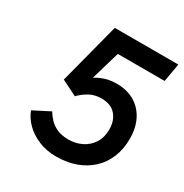

<svg xmlns="http://www.w3.org/2000/svg" viewBox="-165 -829 929 971"><g transform="rotate(30 299.5 -344.0)"><path d="M295.5 12Q239 12 192.8 -7.2Q146.5 -26.5 114.8 -58.2Q83 -90 69.5 -127L165 -176Q176 -157 193.5 -138Q211 -119 238.5 -106.2Q266 -93.5 307.5 -93.5Q348 -93.5 383.2 -110.8Q418.5 -128 439.8 -161Q461 -194 461 -241.5Q461 -292 432.8 -324.8Q404.5 -357.5 350 -357.5Q309.5 -357.5 279.2 -340.5Q249 -323.5 226 -299.5L135.5 -344.5L228 -700H599L580.5 -593.5H307L258 -426Q279 -440 309.2 -450.2Q339.5 -460.5 380 -460.5Q439 -460.5 482.8 -434.8Q526.5 -409 550.5 -362.2Q574.5 -315.5 574.5 -252Q574.5 -191 554.2 -142.2Q534 -93.5 496.8 -59Q459.5 -24.5 408.5 -6.2Q357.5 12 295.5 12Z"/></g></svg>

Font: Overpass SemiBold
Style: Italic
Weight: 600
Italic angle: -10°
Designer: Delve Withrington, Dave Bailey, Thomas Jockin
Foundry: Delve Fonts LLC
Version: Version 4.000